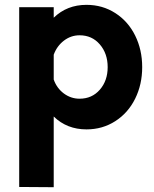

<svg xmlns="http://www.w3.org/2000/svg" viewBox="-20 -530 643 801"><path d="M340.8 -509.8Q407.7 -509.8 461.2 -475.3Q514.6 -440.9 543.9 -381.6Q573.2 -322.3 573.2 -250Q573.2 -177.7 543.9 -118.4Q514.6 -59.1 461.2 -24.7Q407.7 9.8 340.8 9.8Q259.3 9.8 204.1 -43.9V251L60.1 250V-500H204.1V-456.1Q259.3 -509.8 340.8 -509.8ZM312 -118.2Q363.8 -118.2 396.5 -155.8Q429.2 -193.4 429.2 -250Q429.2 -306.6 396.5 -344.7Q363.8 -382.8 312 -382.8Q275.9 -382.8 246.6 -360.4Q217.3 -337.9 204.1 -301.8V-198.2Q216.8 -162.1 246.3 -140.1Q275.9 -118.2 312 -118.2Z"/></svg>

Font: Orkney
Style: Bold
Weight: 700
Designer: Samuel Oakes and Alfredo Marco Pradil
Foundry: Alfredo Marco Pradil
Version: 1.0